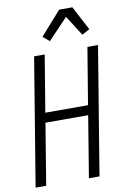

<svg xmlns="http://www.w3.org/2000/svg" viewBox="-104 -1030 707 1089"><g transform="rotate(-10 250.0 -485.5)"><path d="M10 0 131 -735H192L138 -409H384L438 -735H499L378 0H317L375 -353H129L71 0ZM234 -804 197 -836 317 -971H393L466 -832L422 -808L348 -924Z"/></g></svg>

Font: Iosevka Light
Style: Italic
Weight: 300
Italic angle: -9°
Monospace: yes
Designer: Belleve Invis
Foundry: Belleve Invis
Version: Version 32.5.0; ttfautohint (v1.8.4)